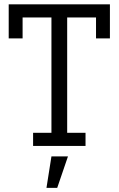

<svg xmlns="http://www.w3.org/2000/svg" viewBox="-20 -687 559 904"><path d="M135.8 -61.7H222.2V-604.9H86.4V-506.2H21V-666.7H497.5V-506.2H432.1V-604.9H296.3V-61.7H382.7V0H135.8ZM222.2 49.4H300L249.4 197.5H198.8Z"/></svg>

Font: Slabo 27px
Style: Regular
Weight: 400
Version: Version 1.02 Build 003a